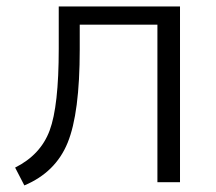

<svg xmlns="http://www.w3.org/2000/svg" viewBox="-20 -559 664 589"><path d="M26.4 -44.9Q104.5 -84 132.3 -158.7Q160.2 -233.4 160.2 -409.2V-539.1H532.2V0H462.9V-483.4H224.6V-407.2Q224.6 -211.9 187.5 -121.1Q150.4 -30.3 54.7 9.8Z"/></svg>

Font: Min Sans Light
Style: Regular
Weight: 300
Designer: Jinseong-Kim, NotoSansCJK, Nunito
Foundry: Jinseong-Kim
Version: Version 1.400;Glyphs 3.1.2 (3151)